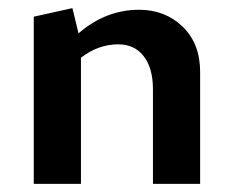

<svg xmlns="http://www.w3.org/2000/svg" viewBox="-20 -452 575 472"><path d="M322 -428Q386 -428 429 -386.5Q472 -345 472 -275V0H356V-233Q356 -284 333.5 -313.5Q311 -343 271 -343Q221 -343 179 -310V0H63V-411L158 -432L173 -370Q240 -428 322 -428Z"/></svg>

Font: EauTest
Style: Bold
Weight: 700
Designer: Christian Thalmann (Catharsis Fonts)
Version: Version 0.001;PS 000.001;hotconv 1.0.88;makeotf.lib2.5.64775